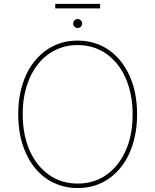

<svg xmlns="http://www.w3.org/2000/svg" viewBox="-20 -943 787 973"><path d="M72.4 0ZM373.6 9.9Q326.7 9.9 286.4 -3Q246.1 -16 212.9 -39.4Q179.7 -62.9 153.9 -95.7Q128.2 -128.6 110.4 -168.7Q72.4 -253.2 72.4 -363.6Q72.4 -421.9 82.7 -471.8Q93 -521.7 112 -562.7Q131 -603.7 157.5 -635.7Q183.9 -667.6 216.3 -690Q283.7 -737.2 373.6 -737.2Q420.5 -737.2 460.8 -724.3Q501.1 -711.3 534.1 -687.9Q567.1 -664.4 592.9 -631.6Q618.6 -598.7 636.7 -558.9Q674.7 -474.4 674.7 -363.6Q674.7 -305.4 664.2 -255.5Q653.8 -205.6 634.9 -164.6Q616.1 -123.6 589.7 -91.6Q563.2 -59.7 530.9 -37.3Q463.4 9.9 373.6 9.9ZM373.6 -12.8Q456.7 -12.8 519.2 -56.8Q582 -100.9 617.2 -180.4Q652 -258.5 652 -360.4V-363.6Q652.3 -415.5 643.1 -461.6Q633.9 -507.8 616.7 -547.1Q599.4 -586.3 574.8 -617.4Q550.1 -648.4 519 -670.3Q487.9 -692.1 451.2 -703.5Q414.4 -714.8 373.6 -714.5Q332.7 -714.8 296.2 -703.5Q259.6 -692.1 228.5 -670.6Q197.4 -649.1 172.6 -617.9Q147.7 -586.6 130.5 -547.6Q113.3 -508.5 104 -462.2Q94.8 -415.8 95.2 -363.6Q95.2 -260.7 130 -180.8Q164.8 -101.9 227.6 -57.5Q289.8 -12.8 373.6 -12.8ZM373.6 -801.1Q364.3 -801.1 357.6 -807.9Q350.9 -814.6 350.9 -823.9Q350.9 -833.1 357.6 -839.8Q364.3 -846.6 373.6 -846.6Q382.8 -846.6 389.6 -839.8Q396.3 -833.1 396.3 -823.9Q396.3 -814.6 389.6 -807.9Q382.8 -801.1 373.6 -801.1ZM487.2 -900.6H259.9V-923.3H487.2Z"/></svg>

Font: Linik Sans Thin
Style: Regular
Weight: 100
Designer: Fonts by Rasmus Andersson / Changes by Cristiano Sobral with parts from Marc Monis
Foundry: rsms
Version: Version 3.020; ttfautohint (v1.6)